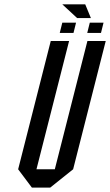

<svg xmlns="http://www.w3.org/2000/svg" viewBox="-20 -853 501 873"><path d="M210.8 -666.7H294.2L145.8 -83.3H229.2L377.5 -666.7H460.8L312.5 -83.3L208.3 0H125L62.5 -83.3ZM314.2 -703.3H251.7L263.3 -750H325.8ZM439.2 -703.3H376.7L388.3 -750H450.8ZM393.3 -770.8H330.8L263.3 -833.3H367.5Z"/></svg>

Font: Yulong
Style: Italic
Weight: 400
Italic angle: -14.25°
Designer: GGBotNet
Foundry: f0n7.com
Version: 1.00